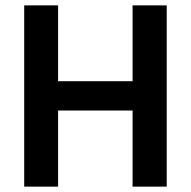

<svg xmlns="http://www.w3.org/2000/svg" viewBox="-20 -694 710 714"><path d="M600 0H473V-283H196V0H70V-674H196V-392H473V-674H600Z"/></svg>

Font: Hind Jalandhar SemiBold
Style: Regular
Weight: 600
Designer: Namrata Goyal
Foundry: Indian Type Foundry
Version: Version 0.702;PS 1.0;hotconv 1.0.81;makeotf.lib2.5.63406